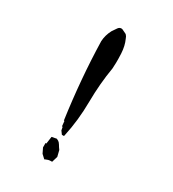

<svg xmlns="http://www.w3.org/2000/svg" viewBox="-186 -864 872 970"><g transform="rotate(30 250.0 -379.0)"><path d="M190.4 -46.9V-70.3H195.3L201.2 -112.3L229 -117.7Q236.3 -114.7 239.7 -112.3Q243.2 -109.9 246.3 -106.7Q249.5 -103.5 252.9 -97.7Q259.3 -86.4 268.1 -74.7L276.9 -39.1L266.6 -4.9H260.7Q252 -4.9 245.1 -3.2Q238.3 -1.5 231 2L226.1 4.4L204.6 -15.6L190.4 -44.9ZM232.4 -763.2Q232.4 -763.2 234.4 -763.2Q238.8 -763.2 244.6 -759.8Q261.2 -752.4 263.7 -750.7Q266.1 -749 267.6 -747.6Q273.9 -741.2 277.8 -729.5Q293 -696.8 295.4 -652.8Q296.4 -632.8 296.4 -622.1Q296.4 -611.3 296.4 -599.4Q296.4 -587.4 294.9 -565.4Q278.3 -468.3 277.3 -360.1Q276.4 -252 254.9 -153.8L253.4 -147.5H241.2L228 -165.5L224.6 -183.1L220.2 -186L217.3 -214.8H213.9Q198.2 -327.1 189 -435.3Q179.7 -543.5 176.8 -656.2V-656.7Q178.7 -692.4 196.3 -725.6L213.9 -751.5Q221.2 -762.7 232.4 -763.2Z"/></g></svg>

Font: Bakudai
Style: Bold
Weight: 700
Version: Version 1.48